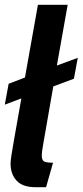

<svg xmlns="http://www.w3.org/2000/svg" viewBox="-20 -770 344 800"><path d="M161 -175Q154 -136 154 -123Q154 -102 164.5 -97Q175 -92 201 -92L172 10H127Q75 10 49.5 -17Q24 -44 24 -89Q24 -107 38 -185L69 -360L0 -334L16 -421L84 -447L138 -750H262L217 -497L304 -529L288 -442L202 -410Z"/></svg>

Font: Cabin
Style: Bold Italic
Weight: 700
Italic angle: -7°
Designer: Pablo Impallari
Foundry: Pablo Impallari. http://www.impallari.com Igino Marini. http://www.ikern.com
Version: Version 2.200